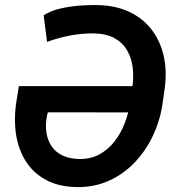

<svg xmlns="http://www.w3.org/2000/svg" viewBox="-20 -741 714 771"><path d="M289.1 10.3Q217.3 9.3 166.5 -17.6Q115.7 -44.4 85.7 -90.3Q55.7 -136.2 45.4 -195.3Q35.2 -254.4 43.9 -320.8L55.7 -395H551.3L532.7 -289.6L171.9 -290L168 -272.9Q161.6 -237.3 166.7 -206.5Q171.9 -175.8 188 -152.6Q204.1 -129.4 231.4 -116.5Q258.8 -103.5 297.4 -102.5Q342.8 -101.6 377.9 -120.4Q413.1 -139.2 438.5 -171.4Q463.9 -203.6 479.5 -242.9Q495.1 -282.2 501.5 -321.8L511.2 -387.7Q517.6 -431.6 512.7 -470.7Q507.8 -509.8 489.7 -540Q471.7 -570.3 439 -588.1Q406.2 -606 357.4 -606.9Q308.6 -607.4 261.5 -598.4Q214.4 -589.4 168.9 -572.8L155.3 -679.7Q184.1 -697.8 221.4 -706.5Q258.8 -715.3 297.6 -718.3Q336.4 -721.2 369.1 -720.7Q442.4 -719.7 497.6 -694.1Q552.7 -668.5 587.9 -623.3Q623 -578.1 637 -517.8Q650.9 -457.5 641.6 -387.2L632.3 -321.8Q622.6 -256.8 594.5 -196.8Q566.4 -136.7 521.7 -89.6Q477.1 -42.5 418.2 -15.6Q359.4 11.2 289.1 10.3Z"/></svg>

Font: Roboto SemiBold
Style: Italic
Weight: 600
Designer: Christian Robertson
Foundry: Google
Version: Version 3.009; 2024